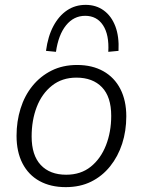

<svg xmlns="http://www.w3.org/2000/svg" viewBox="-20 -761 587 789"><path d="M250 8Q188 8 142.5 -17Q97 -42 72.5 -89.5Q48 -137 48 -203Q48 -262 64.5 -315Q81 -368 113.5 -408Q146 -448 192 -471Q238 -494 297 -494Q359 -494 404.5 -468.5Q450 -443 474.5 -395.5Q499 -348 499 -283Q499 -223 482 -170.5Q465 -118 432.5 -77.5Q400 -37 354.5 -14.5Q309 8 250 8ZM252 -43Q312 -43 353 -76Q394 -109 415.5 -164Q437 -219 437 -285Q437 -363 399 -402.5Q361 -442 294 -442Q235 -442 193.5 -409Q152 -376 131 -321.5Q110 -267 110 -200Q110 -123 147.5 -83Q185 -43 252 -43ZM210 -548 169 -552Q177 -612 199.5 -654Q222 -696 255.5 -718.5Q289 -741 332 -741Q375 -741 406.5 -718Q438 -695 454 -653Q470 -611 467 -552L425 -548Q429 -618 403.5 -657Q378 -696 330 -696Q283 -696 251.5 -657Q220 -618 210 -548Z"/></svg>

Font: Nunito Sans 12pt Light
Style: Italic
Weight: 300
Italic angle: -9°
Designer: Vernon Adams
Foundry: Vernon Adams
Version: Version 3.101;gftools[0.9.27]